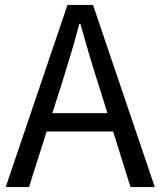

<svg xmlns="http://www.w3.org/2000/svg" viewBox="-20 -754 647 774"><path d="M227 -410C253 -493 277 -572 300 -658H304C328 -573 351 -493 378 -410L413 -298H191ZM3 0H97L168 -224H436L506 0H604L355 -734H252Z"/></svg>

Font: Source Han Sans TC
Style: Regular
Weight: 400
Designer: Ryoko NISHIZUKA 西塚涼子 (kana, bopomofo & ideographs); Paul D. Hunt (Latin, Greek & Cyrillic); Sandoll Communications 산돌커뮤니
Foundry: Adobe
Version: Version 2.002;hotconv 1.0.116;makeotfexe 2.5.65601